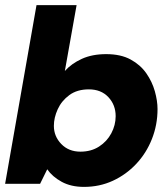

<svg xmlns="http://www.w3.org/2000/svg" viewBox="-28 -720 653 752"><path d="M301 12Q250 12 213.5 -8Q177 -28 157 -57L129 0H-8L115 -700H272L226 -442Q252 -471 292.5 -489.5Q333 -508 388 -508Q445 -508 483.5 -487Q522 -466 545 -433Q568 -400 578.5 -362.5Q589 -325 589 -293Q589 -231 567 -175.5Q545 -120 505.5 -78Q466 -36 414 -12Q362 12 301 12ZM287 -126Q329 -126 360 -146Q391 -166 408 -198Q425 -230 425 -265Q425 -309 396.5 -339.5Q368 -370 320 -370Q274 -370 243.5 -347.5Q213 -325 198 -292Q183 -259 183 -227Q183 -186 212 -156Q241 -126 287 -126Z"/></svg>

Font: Rethink Sans ExtraBold
Style: Italic
Weight: 800
Italic angle: -10°
Designer: The Rethink Sans project authors (Hans Thiessen). DM Sans designed by Colophon Foundry.
Foundry: Rethink Communications LLC
Version: Version 1.001